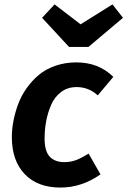

<svg xmlns="http://www.w3.org/2000/svg" viewBox="-20 -826 572 862"><path d="M484.9 -806.2 532.2 -746.1 377 -615.2H290L168.9 -746.1L225.1 -806.2L341.8 -716.8ZM323.2 -545.9Q422.4 -545.9 488.8 -481L418.9 -397.9Q377.9 -435.1 324.2 -435.1Q283.7 -435.1 254.2 -412.8Q224.6 -390.6 209.2 -354.2Q193.8 -317.9 187 -280.5Q180.2 -243.2 180.2 -204.1Q180.2 -147.5 203.1 -122.8Q226.1 -98.1 269 -98.1Q297.4 -98.1 321.3 -107.2Q345.2 -116.2 377.9 -136.2L431.2 -43Q346.2 16.1 252 16.1Q148.4 16.1 90.8 -44.4Q33.2 -105 33.2 -210Q33.2 -245.6 40.3 -283Q47.4 -320.3 61.5 -358.4Q75.7 -396.5 99.4 -429.9Q123 -463.4 154.1 -489.5Q185.1 -515.6 228.8 -530.8Q272.5 -545.9 323.2 -545.9Z"/></svg>

Font: FiraGO SemiBold
Style: Italic
Weight: 600
Italic angle: -8°
Designer: bBox Type GmbH
Foundry: bBox Type GmbH
Version: Version 1.001;PS 001.001;hotconv 1.0.88;makeotf.lib2.5.64775